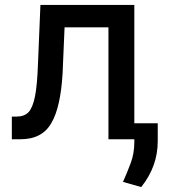

<svg xmlns="http://www.w3.org/2000/svg" viewBox="-20 -565 707 779"><path d="M96 -110Q113 -129 122 -174Q131 -219 134 -304L144 -545H525V0H420V-454H242L234 -268Q226 -130 189 -67Q152 0 63 0H28V-92H48Q78 -92 96 -110ZM553 194 479 173Q494 140 511 95Q525 56 525 12V-65H620V8Q620 110 553 194Z"/></svg>

Font: Sinter Medium
Style: Regular
Weight: 500
Foundry: Adobe & rsms
Version: Version 1.000